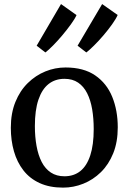

<svg xmlns="http://www.w3.org/2000/svg" viewBox="-20 -890 618 922"><path d="M32 -276.5Q32 -346.5 54 -400.5Q76 -454.5 113.5 -491.2Q151 -528 197.8 -547Q244.5 -566 294.5 -566Q381.5 -566 437 -528Q492.5 -490 519 -424.8Q545.5 -359.5 545.5 -278.5Q545.5 -208 523.8 -154Q502 -100 464.5 -63.2Q427 -26.5 380 -7.8Q333 11 283 11Q218 11 170.5 -10.8Q123 -32.5 92.5 -71.8Q62 -111 47 -163.2Q32 -215.5 32 -276.5ZM289.5 -43.5Q334.5 -43.5 365.8 -68.5Q397 -93.5 413.5 -144Q430 -194.5 430 -270Q430 -321.5 422.5 -365.5Q415 -409.5 398.5 -442.2Q382 -475 355.2 -493.2Q328.5 -511.5 289.5 -511.5Q245 -511.5 213.2 -486.5Q181.5 -461.5 164.5 -411.2Q147.5 -361 147.5 -284.5Q147.5 -233 155.5 -189Q163.5 -145 180.2 -112.2Q197 -79.5 224.2 -61.5Q251.5 -43.5 289.5 -43.5ZM394 -638.5 352.5 -670.5 470.5 -870.5 545 -818Q537 -799.5 518.5 -773.5Q500 -747.5 477 -720.5Q454 -693.5 432 -671.8Q410 -650 395 -638.5ZM197.5 -638.5 156 -670.5 273 -870.5 347.5 -817.5Q339 -798.5 320.2 -772.8Q301.5 -747 279 -720.2Q256.5 -693.5 235 -671.8Q213.5 -650 198.5 -638.5Z"/></svg>

Font: Merriweather 28pt
Style: Regular
Weight: 400
Version: Version 2.100